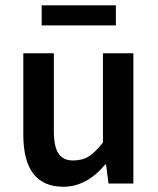

<svg xmlns="http://www.w3.org/2000/svg" viewBox="-20 -692 596 724"><path d="M137.2 -596.2V-671.9H417V-596.2ZM219.2 12.2Q68.4 12.2 67.9 -183.1V-491.2H183.1V-198.2Q183.1 -137.7 201.2 -112.3Q218.8 -86.9 254.9 -86.9Q291 -86.9 315.4 -102.5Q339.8 -118.2 368.2 -154.8V-491.2H482.9V0H389.2L379.9 -71.8H377Q306.2 12.2 219.2 12.2Z"/></svg>

Font: SourceSansPro-Semibold
Style: Regular
Weight: 600
Designer: Paul D. Hunt
Foundry: Adobe Systems Incorporated
Version: Version 2.020;PS 2.0;hotconv 1.0.86;makeotf.lib2.5.63406